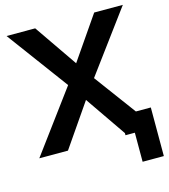

<svg xmlns="http://www.w3.org/2000/svg" viewBox="-128 -820 961 1090"><g transform="rotate(-15 353.0 -274.5)"><path d="M304.2 -394.5 527.6 -718.8H696L404.3 -324.2L180.9 0H12.5ZM180.9 -718.8 404.3 -394.5 696 0H527.6L304.2 -324.2L12.5 -718.8ZM574 0H519V-115H698.7V170.7H574Z"/></g></svg>

Font: Min Sans VF VF
Style: Regular
Weight: 400
Designer: Jinseong-Kim, NotoSansCJK, Nunito
Foundry: Jinseong-Kim
Version: Version 1.420;Glyphs 3.1.2 (3151)